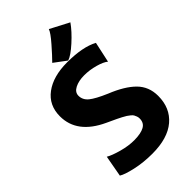

<svg xmlns="http://www.w3.org/2000/svg" viewBox="-289 -1065 1166 1166"><g transform="rotate(-45 294.5 -482.0)"><path d="M288.1 7.8Q211.9 7.8 145.8 -7.1Q79.6 -22 54.7 -38.1L79.6 -175.3Q107.4 -158.7 164.1 -143.1Q220.7 -127.4 270.5 -127.9Q326.7 -128.4 356 -144.8Q385.3 -161.1 385.3 -198.2Q385.3 -209 381.8 -218.3Q378.4 -227.5 374.3 -234.9Q370.1 -242.2 359.4 -250.7Q348.6 -259.3 340.6 -264.6Q332.5 -270 314.7 -279.3Q296.9 -288.6 285.6 -293.9Q274.4 -299.3 250 -310.5Q231.9 -318.8 222.7 -323.2Q51.8 -402.3 51.8 -549.8Q51.8 -645 123.3 -698Q194.8 -751 314 -751Q448.7 -751 522 -710.9L493.2 -578.1Q472.7 -595.7 425.8 -608.9Q378.9 -622.1 332 -622.1Q284.7 -622.1 252.2 -605.5Q219.7 -588.9 219.7 -558.6Q219.7 -522.9 250 -498Q280.3 -473.1 356.4 -440.4Q457.5 -399.9 509.8 -347.7Q562 -295.4 562 -215.8Q562 -112.3 491.5 -52.2Q420.9 7.8 288.1 7.8ZM327.1 -753.9 248.5 -812.5Q278.3 -842.3 325 -895.8Q371.6 -949.2 378.9 -972.2L500.5 -908.7Q468.3 -862.8 413.8 -813.5Q359.4 -764.2 327.1 -753.9Z"/></g></svg>

Font: HaufeMerriweatherSans
Style: Bold
Weight: 700
Designer: Eben Sorkin
Foundry: Eben Sorkin
Version: Version 1.56